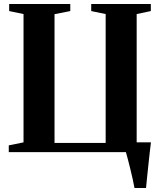

<svg xmlns="http://www.w3.org/2000/svg" viewBox="-20 -763 812 963"><path d="M654.5 180Q651.5 161.5 645.8 136.5Q640 111.5 633.8 85.2Q627.5 59 621.5 36.5Q615.5 14 611.5 0H24V-34L98 -49V-692.5L26 -707.5V-743H332.5V-707.5L253.5 -692V-46H510V-692.5L437.5 -707.5V-743H736.5V-707.5L665.5 -692.5V-49H737Q734 -26.5 730.8 3.8Q727.5 34 724 66.5Q720.5 99 717.5 128.8Q714.5 158.5 712.5 180Z"/></svg>

Font: Merriweather 96pt
Style: Bold
Weight: 700
Version: Version 2.100